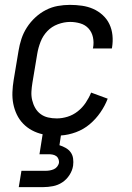

<svg xmlns="http://www.w3.org/2000/svg" viewBox="-20 -548 540 788"><path d="M57 220 68 153H168Q176 153 184.5 151.5Q193 150 201 146.5Q209 143 214.5 136Q220 129 222 121Q223 113 220 105Q217 97 210.5 92.5Q204 88 196 86.5Q188 85 180 85H142L155 3Q132 -2 111.5 -13Q91 -24 75 -40.5Q59 -57 49 -78Q39 -99 34.5 -122Q30 -145 31 -170Q32 -195 36 -219L56 -339Q60 -364 68 -388.5Q76 -413 90.5 -435.5Q105 -458 125 -476.5Q145 -495 168.5 -507Q192 -519 217 -523.5Q242 -528 267 -528Q292 -528 316.5 -524.5Q341 -521 362.5 -511.5Q384 -502 401.5 -486Q419 -470 429 -449Q439 -428 441.5 -403.5Q444 -379 440 -354L439 -349H361L362 -352Q366 -374 361.5 -395Q357 -416 343.5 -431Q330 -446 309.5 -452Q289 -458 268 -458Q243 -458 217.5 -448.5Q192 -439 174 -420Q156 -401 146.5 -376.5Q137 -352 133 -328L113 -208Q110 -190 109 -172Q108 -154 112 -137Q116 -120 124.5 -105Q133 -90 146.5 -80Q160 -70 177 -66Q194 -62 213 -62Q235 -62 257.5 -69Q280 -76 299 -91Q318 -106 331.5 -126Q345 -146 354 -168L422 -143Q411 -114 392 -86.5Q373 -59 348 -38Q323 -17 292 -5.5Q261 6 230 8L224 48Q237 52 249.5 59Q262 66 270 77Q278 88 280 102.5Q282 117 280 132Q277 152 265 170.5Q253 189 235.5 200.5Q218 212 197.5 216Q177 220 157 220Z"/></svg>

Font: Iosevka Curly
Style: Italic
Weight: 400
Italic angle: -9°
Monospace: yes
Designer: Belleve Invis
Foundry: Belleve Invis
Version: Version 22.1.2; ttfautohint (v1.8.4)